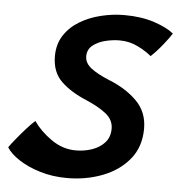

<svg xmlns="http://www.w3.org/2000/svg" viewBox="-85 -605 647 689"><g transform="rotate(5 238.5 -260.0)"><path d="M181.5 40Q128.5 40 83.5 26.2Q38.5 12.5 6.8 -8.5Q-25 -29.5 -38.5 -51.5Q-32 -61.5 -15 -82.2Q2 -103 20.5 -123.8Q39 -144.5 50.5 -154Q74.5 -119 115.5 -90.2Q156.5 -61.5 204 -61.5Q234.5 -61.5 262.2 -71Q290 -80.5 307.8 -100.2Q325.5 -120 325.5 -150Q325.5 -182 298.5 -203.5Q271.5 -225 227 -244Q169 -268 134.5 -301.5Q100 -335 100 -392Q100 -435 120.5 -466.8Q141 -498.5 175.2 -519.2Q209.5 -540 251.5 -550.2Q293.5 -560.5 336 -560.5Q397.5 -560.5 444.5 -544.8Q491.5 -529 514.5 -509.5Q506.5 -496 485 -469Q463.5 -442 442 -422Q423.5 -438 393 -453.2Q362.5 -468.5 326.5 -468.5Q302 -468.5 275.5 -462Q249 -455.5 230.5 -440.8Q212 -426 212 -401.5Q212 -377 235.2 -359Q258.5 -341 301 -323.5Q362 -299.5 401.8 -260Q441.5 -220.5 441.5 -160.5Q441.5 -95 404.8 -50.2Q368 -5.5 308.8 17.2Q249.5 40 181.5 40Z"/></g></svg>

Font: Grandstander Medium
Style: Italic
Weight: 500
Italic angle: -15°
Designer: Tyler Finck
Foundry: Etcetera Type Co
Version: Version 1.200; ttfautohint (v1.8.3)